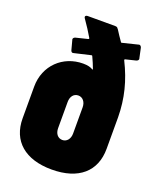

<svg xmlns="http://www.w3.org/2000/svg" viewBox="-133 -780 711 868"><g transform="rotate(20 222.0 -346.0)"><path d="M422 -601 412 -648C410 -654 406 -658 401 -658C399 -658 398 -657 397 -657L324 -639C322 -638 319 -639 318 -642C307 -657 297 -673 286 -690C284 -691 284 -693 282 -695C279 -699 275 -700 270 -700H137C131 -700 126 -697 126 -692C126 -690 127 -688 129 -685C148 -658 164 -633 178 -609C180 -606 178 -604 175 -603L118 -589C112 -587 108 -583 108 -578C108 -576 109 -575 109 -574L121 -529C123 -523 126 -520 131 -520C133 -520 134 -521 136 -521L213 -539C216 -540 218 -539 219 -536C228 -517 235 -500 241 -484C243 -480 241 -479 238 -481C228 -487 214 -491 192 -491C96 -491 19 -420 19 -317V-165C19 -56 93 8 221 8C350 8 423 -56 423 -165V-317C422 -407 402 -486 361 -568C359 -571 361 -573 364 -574L413 -586C419 -588 423 -592 423 -597C423 -599 422 -600 422 -601ZM257 -304V-178C257 -152 242 -134 221 -134C199 -134 185 -152 185 -178V-304C185 -330 199 -348 221 -348C242 -348 257 -330 257 -304Z"/></g></svg>

Font: Barlow Condensed ExtraBold
Style: Regular
Weight: 800
Width: 3
Designer: Jeremy Tribby
Foundry: Tribby Type
Version: Version 1.422;hotconv 1.0.109;makeotfexe 2.5.65596